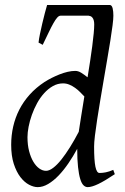

<svg xmlns="http://www.w3.org/2000/svg" viewBox="-20 -748 513 788"><path d="M303.2 -207Q307.6 -236.3 313.5 -273.4Q319.3 -310.5 326.2 -352.1Q317.9 -360.8 308.3 -370.4Q298.8 -379.9 287.8 -387.7Q276.9 -395.5 264.6 -400.6Q252.4 -405.8 238.8 -405.8Q216.8 -405.8 197.3 -394.8Q177.7 -383.8 161.4 -365.7Q145 -347.7 132.3 -324.5Q119.6 -301.3 110.8 -276.6Q102.1 -252 97.4 -228Q92.8 -204.1 92.8 -185.1Q92.8 -153.3 99.4 -127.9Q106 -102.5 116.7 -84.5Q127.4 -66.4 141.1 -56.6Q154.8 -46.9 168.9 -46.9Q182.1 -46.9 198.2 -59.1Q214.4 -71.3 231.7 -93Q249 -114.7 267.3 -144Q285.6 -173.3 303.2 -207ZM451.2 -33.2Q409.7 -5.4 383.1 7.3Q356.4 20 339.8 20Q330.6 20 322.8 12.5Q314.9 4.9 309.3 -13.4Q303.7 -31.7 300.3 -62Q296.9 -92.3 296.9 -137.2Q280.3 -106.4 261 -78.1Q241.7 -49.8 220.7 -27.8Q199.7 -5.9 177.7 7.1Q155.8 20 134.8 20Q118.2 20 99.1 10Q80.1 0 63.7 -21.2Q47.4 -42.5 36.6 -75.4Q25.9 -108.4 25.9 -153.8Q25.9 -192.4 34.2 -228.8Q42.5 -265.1 59.3 -298.1Q76.2 -331.1 101.8 -359.6Q127.4 -388.2 162.1 -411.1Q175.8 -419.9 191.7 -428Q207.5 -436 224.1 -442.6Q240.7 -449.2 257.3 -453.1Q273.9 -457 289.1 -457Q301.3 -457 314 -449Q326.7 -440.9 339.4 -430.7Q344.7 -464.8 349.9 -497.3Q355 -529.8 358.6 -558.3Q362.3 -586.9 364.5 -609.9Q366.7 -632.8 366.7 -647.5Q366.7 -657.7 364.7 -664.6Q362.8 -671.4 359.4 -675.5Q356 -679.7 352.1 -681.4Q348.1 -683.1 343.8 -683.6H228.5Q221.7 -683.6 214.6 -675.5Q207.5 -667.5 199 -652.3Q190.4 -637.2 179.7 -614.7Q168.9 -592.3 155.3 -564L138.2 -573.2Q139.6 -587.4 144 -608.6Q148.4 -629.9 153.6 -651.9Q158.7 -673.8 164.1 -694.3Q169.4 -714.8 173.3 -727.5H428.2H430.7Q435.1 -727.5 438 -723.6Q440.9 -719.7 442.4 -713.6Q443.8 -707.5 444.6 -699.5Q445.3 -691.4 445.3 -683.6Q445.3 -669.9 441.9 -643.3Q438.5 -616.7 432.9 -581.5Q427.2 -546.4 420.2 -505.1Q413.1 -463.9 405.8 -420.9Q398.4 -377.9 391.4 -335.7Q384.3 -293.5 378.7 -256.8Q373 -220.2 369.6 -191.4Q366.2 -162.6 366.2 -146Q366.2 -89.4 371.6 -63.7Q377 -38.1 388.2 -38.1Q400.9 -38.1 414.3 -40.8Q427.7 -43.5 444.8 -50.8L451.2 -33.2Z"/></svg>

Font: Gentium
Style: Italic
Weight: 400
Italic angle: -7°
Designer: J. Victor Gaultney
Version: Version 1.02; 2005; OFL release